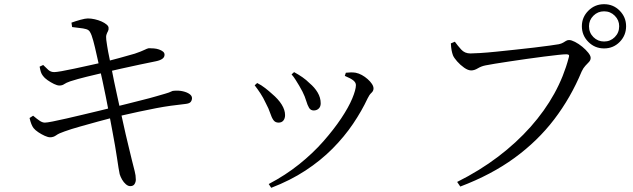

<svg xmlns="http://www.w3.org/2000/svg" viewBox="-20 -846 3020 916"><path d="M601 42Q591 42 580.5 33Q570 24 562.5 11Q555 -2 551 -15Q549 -24 545.5 -45Q542 -66 538 -94Q534 -122 529 -150Q524 -180 516.5 -219Q509 -258 501 -301.5Q493 -345 484.5 -386Q476 -427 469 -460.5Q462 -494 457 -514Q449 -548 441 -585Q433 -622 425 -651.5Q417 -681 410 -692Q405 -703 391 -707Q377 -711 359.5 -712.5Q342 -714 324 -717L321 -738Q340 -745 363.5 -751.5Q387 -758 399 -758Q415 -758 432.5 -754Q450 -750 464.5 -743.5Q479 -737 488.5 -729Q498 -721 498 -713Q499 -704 495 -697Q491 -690 488 -681Q485 -672 487 -656Q491 -626 496 -599Q501 -572 511 -525Q524 -457 539 -389.5Q554 -322 567 -262Q580 -202 591.5 -155.5Q603 -109 609 -83Q617 -50 622.5 -29.5Q628 -9 628 11Q628 22 622 32Q616 42 601 42ZM219 -191Q209 -191 193.5 -198Q178 -205 163 -215Q148 -225 140 -235Q134 -243 129.5 -254.5Q125 -266 121 -283L138 -294Q158 -277 170.5 -269Q183 -261 194 -261Q204 -261 231.5 -266.5Q259 -272 296.5 -280.5Q334 -289 375.5 -299Q417 -309 455 -318Q493 -327 521 -335Q550 -341 586.5 -350.5Q623 -360 659.5 -369Q696 -378 725 -386.5Q754 -395 768 -399Q789 -405 796 -409Q803 -413 810 -413Q833 -415 852.5 -410.5Q872 -406 884 -397.5Q896 -389 896 -378Q896 -368 890 -360Q884 -352 864 -350Q828 -346 795 -341.5Q762 -337 725.5 -330Q689 -323 642 -313Q595 -303 530 -288Q494 -279 449 -266.5Q404 -254 361 -242Q318 -230 288 -219Q261 -210 248 -200.5Q235 -191 219 -191ZM263 -438Q253 -438 237.5 -445.5Q222 -453 207 -463.5Q192 -474 185 -484Q178 -493 175 -502.5Q172 -512 169 -528L186 -536Q199 -523 210.5 -512.5Q222 -502 239 -502Q248 -502 274 -506.5Q300 -511 334.5 -518.5Q369 -526 405.5 -534Q442 -542 473 -549Q514 -560 552 -570Q590 -580 623 -590Q655 -601 669 -608Q683 -615 690 -616Q701 -616 714 -615Q727 -614 738.5 -610Q750 -606 757.5 -600Q765 -594 765 -585Q765 -573 754.5 -565.5Q744 -558 725 -554Q693 -548 647.5 -538Q602 -528 558 -518.5Q514 -509 486 -502Q439 -491 394 -480Q349 -469 315 -458Q295 -451 286 -444.5Q277 -438 263 -438Z M1262 32Q1342 -10 1407.5 -62.5Q1473 -115 1523 -172Q1573 -229 1608 -281.5Q1643 -334 1660.5 -376Q1678 -418 1678 -440Q1678 -452 1666 -462Q1654 -472 1625 -484L1630 -499Q1640 -500 1652.5 -500.5Q1665 -501 1677 -499Q1692 -496 1706.5 -488Q1721 -480 1734 -468.5Q1747 -457 1754.5 -445.5Q1762 -434 1762 -424Q1762 -412 1752 -403Q1742 -394 1734 -377Q1706 -317 1664.5 -255.5Q1623 -194 1566.5 -137Q1510 -80 1437.5 -32.5Q1365 15 1274 50ZM1309 -261Q1293 -261 1284.5 -273Q1276 -285 1269 -306.5Q1262 -328 1248 -354Q1236 -380 1222.5 -400.5Q1209 -421 1195 -439L1207 -450Q1227 -440 1245.5 -425.5Q1264 -411 1277 -399Q1308 -373 1324 -347Q1340 -321 1340 -297Q1340 -281 1332 -271Q1324 -261 1309 -261ZM1477 -319Q1462 -319 1454.5 -331.5Q1447 -344 1441 -364.5Q1435 -385 1423 -409Q1416 -423 1407.5 -437Q1399 -451 1390 -465.5Q1381 -480 1371 -491L1383 -502Q1405 -490 1423 -477.5Q1441 -465 1457 -449Q1481 -429 1495.5 -404.5Q1510 -380 1510 -353Q1510 -337 1500.5 -328Q1491 -319 1477 -319Z M2161 22Q2269 -32 2356.5 -98.5Q2444 -165 2511.5 -241Q2579 -317 2624.5 -399.5Q2670 -482 2693 -570Q2697 -582 2693 -584.5Q2689 -587 2681 -587Q2670 -587 2642 -584Q2614 -581 2575 -576Q2536 -571 2493.5 -565Q2451 -559 2411.5 -553Q2372 -547 2341 -542Q2310 -537 2296 -534Q2276 -530 2259.5 -520Q2243 -510 2228 -510Q2213 -510 2194.5 -523Q2176 -536 2161 -553Q2146 -570 2141 -582Q2137 -593 2134.5 -606Q2132 -619 2131 -639L2150 -647Q2163 -629 2180 -610Q2197 -591 2224 -591Q2238 -591 2271 -593Q2304 -595 2348 -599.5Q2392 -604 2438.5 -609Q2485 -614 2528 -619Q2571 -624 2602.5 -628.5Q2634 -633 2646 -635Q2659 -638 2666.5 -642.5Q2674 -647 2680.5 -651Q2687 -655 2695 -655Q2706 -655 2723.5 -646Q2741 -637 2758 -623Q2775 -609 2786.5 -594.5Q2798 -580 2798 -570Q2798 -559 2790 -550.5Q2782 -542 2772.5 -532Q2763 -522 2755 -505Q2703 -380 2624 -276.5Q2545 -173 2434.5 -92.5Q2324 -12 2176 44ZM2862 -615Q2818 -615 2787 -646Q2756 -677 2756 -721Q2756 -764 2787 -795Q2818 -826 2862 -826Q2906 -826 2936.5 -795Q2967 -764 2967 -721Q2967 -677 2936.5 -646Q2906 -615 2862 -615ZM2862 -648Q2892 -648 2913 -669Q2934 -690 2934 -721Q2934 -750 2913 -771Q2892 -792 2862 -792Q2832 -792 2811 -771Q2790 -750 2790 -721Q2790 -690 2811 -669Q2832 -648 2862 -648Z"/></svg>

Font: Noto Serif KR
Style: Regular
Weight: 400
Designer: Ryoko NISHIZUKA  (kana & ideographs); Frank Grießhammer (Latin, Greek & Cyrillic); Wenlong ZHANG  (bopomofo); Sandoll Co
Foundry: Adobe
Version: Version 2.003-H1;hotconv 1.1.1;makeotfexe 2.6.0